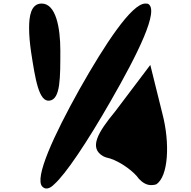

<svg xmlns="http://www.w3.org/2000/svg" viewBox="-20 -955 1074 1082"><path d="M600 -62C662 -42 736 13 763 53C783 74 807 90 837 88C845 88 853 86 860 84C929 41 939 -148 895 -315L827 -589L629 -327C529 -206 481 -121 561 -75C572 -69 586 -65 600 -62ZM219 97C245 123 276 93 285 84C350 27 471 -154 604 -386C754 -647 882 -902 813 -934C808 -934 804 -935 799 -935C722 -935 572 -707 428 -452C285 -196 171 50 219 97ZM155 -663C179 -508 199 -378 260 -388C321 -397 320 -516 320 -671C320 -799 295 -935 215 -935C153 -935 144 -861 144 -797C144 -757 148 -712 155 -663Z"/></svg>

Font: Venom Sans
Style: Bd
Weight: 700
Version: Version 1.001